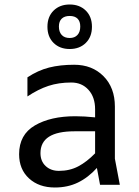

<svg xmlns="http://www.w3.org/2000/svg" viewBox="-20 -822 620 854"><path d="M425 0 411 -75Q372 -32 326.5 -10Q281 12 224 12Q153 12 109 -28.5Q65 -69 65 -136Q65 -223 135 -264Q205 -305 315 -305Q355 -305 403 -300V-336Q403 -390 373.5 -422.5Q344 -455 297 -455Q241 -455 195.5 -440Q150 -425 102 -393V-478Q149 -509 198 -521.5Q247 -534 310 -534Q390 -534 440.5 -483Q491 -432 491 -348V-116L513 0ZM403 -140V-238H311Q160 -238 160 -141Q160 -105 183 -83.5Q206 -62 242 -62Q290 -62 328 -82Q366 -102 403 -140ZM290 -802Q334 -802 361.5 -775Q389 -748 389 -703Q389 -658 361.5 -631Q334 -604 290 -604Q246 -604 218.5 -631Q191 -658 191 -703Q191 -748 218.5 -775Q246 -802 290 -802ZM290 -653Q312 -653 324.5 -666.5Q337 -680 337 -704Q337 -727 325 -739Q313 -751 290 -751Q267 -751 254.5 -739Q242 -727 242 -704Q242 -680 254.5 -666.5Q267 -653 290 -653Z"/></svg>

Font: Amiko
Style: Regular
Weight: 400
Designer: Pablo Impallari, Rodrigo Fuenzalida, Andres Torresi
Foundry: Impallari Type
Version: Version 1.001; ttfautohint (v1.3)